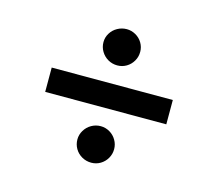

<svg xmlns="http://www.w3.org/2000/svg" viewBox="-79 -628 794 700"><g transform="rotate(15 318.0 -278.0)"><path d="M546.9 -232.4H89.8V-324.2H546.9ZM248 -95.7Q248 -113.8 257.6 -129.6Q267.1 -145.5 283.2 -154.8Q299.3 -164.1 318.4 -164.1Q336.4 -164.1 352.3 -154.8Q368.2 -145.5 377.4 -129.6Q386.7 -113.8 386.7 -95.7Q386.7 -76.7 377.4 -60.8Q368.2 -44.9 352.5 -35.6Q336.9 -26.4 318.4 -26.4Q299.3 -26.4 283 -35.6Q266.6 -44.9 257.3 -60.8Q248 -76.7 248 -95.7ZM248 -462.9Q248 -481 257.6 -496.6Q267.1 -512.2 283.4 -521.2Q299.8 -530.3 318.4 -530.3Q336.4 -530.3 352.3 -521.2Q368.2 -512.2 377.4 -496.6Q386.7 -481 386.7 -462.9Q386.7 -443.8 377.4 -428Q368.2 -412.1 352.5 -402.8Q336.9 -393.6 318.4 -393.6Q299.3 -393.6 283.2 -402.8Q267.1 -412.1 257.6 -428Q248 -443.8 248 -462.9Z"/></g></svg>

Font: Pretendard Medium
Style: Regular
Weight: 500
Designer: Base glyphs from Inter by Rasmus Andersson; Hangeul glyphs from Noto Sans CJK(Source Han Sans) by Jang Soo-young and Kan
Foundry: Kil Hyung-jin
Version: Version 1.309